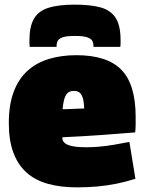

<svg xmlns="http://www.w3.org/2000/svg" viewBox="-20 -798 629 828"><path d="M311 10Q242 10 187.5 -5Q133 -20 95.5 -53Q58 -86 38 -139Q18 -192 18 -267Q18 -346 39 -402Q60 -458 99 -493Q138 -528 191.5 -544Q245 -560 309 -560Q442 -560 503.5 -497Q565 -434 565 -294Q565 -282 565 -262.5Q565 -243 563 -227Q535 -225 498.5 -222Q462 -219 420.5 -216Q379 -213 335.5 -210.5Q292 -208 249 -206Q249 -205 249 -203.5Q249 -202 249 -200Q250 -190 259 -181.5Q268 -173 290.5 -168Q313 -163 353 -163Q379 -163 408 -165.5Q437 -168 470 -173.5Q503 -179 538 -186L564 -27Q523 -14 483.5 -6Q444 2 402 6Q360 10 311 10ZM250 -327Q260 -327 271.5 -327.5Q283 -328 295.5 -328.5Q308 -329 320 -329.5Q332 -330 343 -330Q342 -361 336.5 -377Q331 -393 322 -399.5Q313 -406 298 -406Q288 -406 280 -402.5Q272 -399 266 -390.5Q260 -382 256 -366.5Q252 -351 250 -327ZM303 -778Q368 -778 412 -766.5Q456 -755 478 -722Q500 -689 500 -625Q500 -618 500 -610.5Q500 -603 499 -596H383Q383 -597 383 -598Q383 -599 383 -601Q383 -610 379 -620Q375 -630 358 -636.5Q341 -643 303 -643Q265 -643 248.5 -636.5Q232 -630 228 -620Q224 -610 224 -601Q224 -599 224 -598Q224 -597 224 -596H108Q107 -603 107 -610.5Q107 -618 107 -625Q107 -683 126 -716.5Q145 -750 188 -764Q231 -778 303 -778Z"/></svg>

Font: Georama ExtraCondensed Thin Black
Style: Regular
Weight: 900
Version: Version 1.001